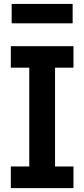

<svg xmlns="http://www.w3.org/2000/svg" viewBox="-20 -964 431 984"><path d="M39.8 -943.9V-844.5H352.3V-943.9ZM356.5 -727.3H35.5V-617.2H130V-110.8H35.5V0H356.5V-110.8H262.1V-617.2H356.5Z"/></svg>

Font: Riot Sans 2.0
Style: Bold
Weight: 600
Designer: Rasmus Andersson
Foundry: rsms
Version: Version 3.006;hotconv 1.0.109;makeotfexe 2.5.65596